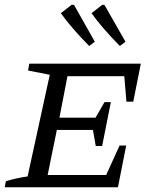

<svg xmlns="http://www.w3.org/2000/svg" viewBox="-20 -794 658 814"><path d="M0 0 5 -26Q29 -33 52 -38Q75 -43 97 -46L191 -477L99 -495L104 -524H577L545 -363H516L507 -471H266L232 -295H385L423 -361H450L413 -175H386L374 -243H221L182 -52H430L487 -177H515L480 0ZM358 -599Q318 -640 289.5 -673Q261 -706 238 -738L284 -774L294 -773L382 -617ZM488 -599Q448 -640 419.5 -673Q391 -706 368 -738L414 -774L423 -773L512 -617Z"/></svg>

Font: Piazzolla SC
Style: Italic
Weight: 400
Italic angle: -11.3°
Designer: Juan Pablo del Peral
Foundry: Huerta Tipografica
Version: Version 1.330